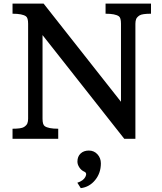

<svg xmlns="http://www.w3.org/2000/svg" viewBox="-20 -752 880 1040"><path d="M47.9 0ZM47.9 -54.7Q95.7 -54.7 109.9 -64Q124 -73.2 128.2 -83.7Q132.3 -94.2 132.3 -108.9V-623.5Q132.3 -655.3 120.6 -663.6Q101.1 -677.7 47.9 -677.7V-732.4H216.3L635.3 -200.7V-623.5Q635.3 -655.8 624 -663.6Q604.5 -677.7 551.8 -677.7V-732.4H797.9V-677.7Q750 -677.7 735.8 -668.5Q721.7 -659.2 717.5 -648.7Q713.4 -638.2 713.4 -623.5V0H653.3L210.4 -562V-108.9Q210.4 -77.1 222.2 -68.8Q241.7 -54.7 295.4 -54.7V0H47.9ZM399.4 123.5Q399.4 95.7 416.5 79.6Q433.6 63.5 461.4 63.5Q489.3 63.5 507.8 83.7Q526.4 104 526.4 132.8Q526.4 185.1 495.6 223.1Q464.8 261.2 417.5 267.1L398.9 237.8Q431.6 227.1 442.4 206.1Q453.1 185.1 436.8 178Q420.4 170.9 409.9 155Q399.4 139.2 399.4 123.5Z"/></svg>

Font: Arbutus Slab
Style: Regular
Weight: 400
Designer: Karolina Lach
Foundry: Karolina Lach
Version: Version 1.001; ttfautohint (v0.92) -l 10 -r 16 -G 200 -x 7 -